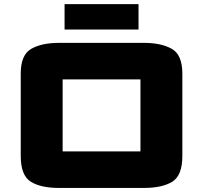

<svg xmlns="http://www.w3.org/2000/svg" viewBox="-20 -918 1000 945"><path d="M82.1 -555.5Q82.1 -648.3 133.7 -677.6Q185.3 -707 270 -707H688.6Q773.6 -707 825.5 -677.6Q877.5 -648.3 877.5 -555.5V-150.5Q877.5 -54.2 827.9 -23.6Q778.3 7 688.6 7H270Q180.3 7 131.2 -23.9Q82.1 -54.7 82.1 -150.5ZM288.3 -527.2V-172.8Q288.3 -172.8 288.3 -172.8Q288.3 -172.8 288.3 -172.8H671.3Q671.3 -172.8 671.3 -172.8Q671.3 -172.8 671.3 -172.8V-527.2Q671.3 -527.2 671.3 -527.2Q671.3 -527.2 671.3 -527.2H288.3Q288.3 -527.2 288.3 -527.2Q288.3 -527.2 288.3 -527.2ZM297.8 -897.5H661.8V-772.5H297.8Z"/></svg>

Font: Science Gothic
Style: Regular
Weight: 400
Designer: Thomas Phinney, Vassil Kateliev, Brandon Buerkle
Foundry: Font Detective LLC
Version: Version 1.018